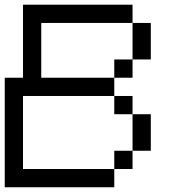

<svg xmlns="http://www.w3.org/2000/svg" viewBox="-20 -789 732 809"><path d="M461.5 -76.9V-153.8H538.5V-76.9ZM538.5 -153.8V-307.7H615.4V-153.8ZM461.5 -307.7V-384.6H538.5V-307.7ZM461.5 -461.5V-538.5H538.5V-461.5ZM538.5 -538.5V-692.3H615.4V-538.5ZM0 0V-461.5H76.9V-769.2H538.5V-692.3H153.8V-461.5H461.5V-384.6H76.9V-76.9H461.5V0Z"/></svg>

Font: Mintsoda - Lime Green 13x16
Style: Regular
Weight: 400
Designer: Mintsoda-15
Version: Version 1.0